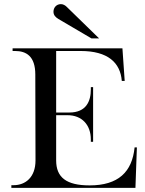

<svg xmlns="http://www.w3.org/2000/svg" viewBox="-20 -910 700 930"><path d="M378 -229ZM423 -724 263 -818C250 -826 239 -836 239 -853C239 -874 254 -890 275 -890C286 -890 296 -884 303 -877L460 -724ZM378 -229ZM152 -133 151 -549C151 -638 107 -663 53 -663H41V-676H573L584 -518H570C563 -607 502 -663 371 -663H252V-365H316C398 -365 420 -420 420 -477V-488H431V-223H420V-234C420 -306 376 -352 307 -352H252V-133C252 -51 301 -12 414 -12C553 -12 620 -77 632 -196H643L636 0H35V-13H46C103 -13 152 -51 152 -133Z"/></svg>

Font: Open Baskerville 0.0.53
Style: Normal
Weight: 400
Designer: Isaac Moore, James Puckett, Rob Mientjes
Foundry: The Open Baskerville Project
Version: 0.0.53 (g939f078)